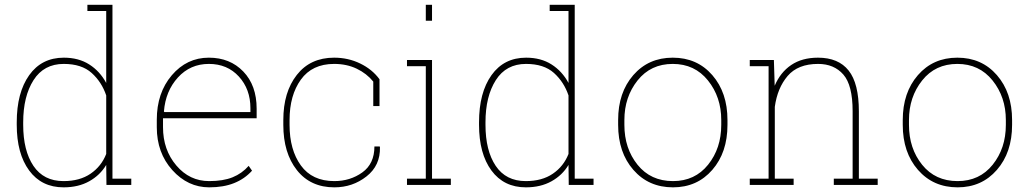

<svg xmlns="http://www.w3.org/2000/svg" viewBox="-20 -782 4351 812"><path d="M429.2 -84.5Q403.3 -41 357.4 -15.4Q311.5 10.3 249 10.3Q155.8 10.3 103.3 -61Q50.8 -132.3 50.8 -254.4V-264.6Q50.8 -390.1 103.5 -464.1Q156.2 -538.1 250 -538.1Q312.5 -538.1 357.4 -509.5Q402.3 -481 429.2 -431.2V-735.4H349.6V-761.7H429.2H455.6V-26.4H535.2V0H430.2ZM78.1 -254.4Q78.1 -145 121.3 -80.6Q164.6 -16.1 248.5 -16.1Q317.4 -16.1 363 -47.4Q408.7 -78.6 429.2 -130.9V-378.4Q410.2 -435.1 367.7 -473.4Q325.2 -511.7 249.5 -511.7Q165.5 -511.7 121.8 -443.1Q78.1 -374.5 78.1 -264.6Z M864.7 10.3Q774.4 10.3 708.7 -62.7Q643.1 -135.7 643.1 -244.1V-275.4Q643.1 -389.2 706.5 -463.6Q770 -538.1 863.3 -538.1Q952.6 -538.1 1009 -479.5Q1065.4 -420.9 1065.4 -322.3V-281.7H669.4V-275.4V-244.1Q669.4 -148.4 725.6 -82.3Q781.7 -16.1 864.7 -16.1Q923.8 -16.1 963.6 -32.2Q1003.4 -48.3 1031.7 -80.6L1045.9 -60.1Q1014.6 -25.4 970 -7.6Q925.3 10.3 864.7 10.3ZM863.3 -511.7Q784.7 -511.7 732.4 -454.3Q680.2 -397 673.3 -311L674.8 -308.1H1039.1V-324.2Q1039.1 -404.8 990.2 -458.3Q941.4 -511.7 863.3 -511.7Z M1394 -16.1Q1460.9 -16.1 1512.2 -52.7Q1563.5 -89.4 1563.5 -162.6H1585.9L1586.9 -159.7Q1588.9 -82 1530 -35.9Q1471.2 10.3 1394 10.3Q1293 10.3 1235.6 -62.5Q1178.2 -135.3 1178.2 -253.9V-274.4Q1178.2 -392.6 1235.4 -465.3Q1292.5 -538.1 1393.1 -538.1Q1452.6 -538.1 1503.4 -513.4Q1554.2 -488.8 1585 -446.8V-333.5H1558.6V-437Q1530.8 -471.2 1488.5 -491.5Q1446.3 -511.7 1393.1 -511.7Q1300.3 -511.7 1252.4 -445.3Q1204.6 -378.9 1204.6 -274.4V-253.9Q1204.6 -148.4 1252.4 -82.3Q1300.3 -16.1 1394 -16.1Z M1701.2 -26.4H1780.8V-502H1701.2V-528.3H1807.1V-26.4H1886.7V0H1701.2ZM1807.1 -694.3H1780.8V-761.7H1807.1Z M2384.3 -84.5Q2358.4 -41 2312.5 -15.4Q2266.6 10.3 2204.1 10.3Q2110.8 10.3 2058.3 -61Q2005.9 -132.3 2005.9 -254.4V-264.6Q2005.9 -390.1 2058.6 -464.1Q2111.3 -538.1 2205.1 -538.1Q2267.6 -538.1 2312.5 -509.5Q2357.4 -481 2384.3 -431.2V-735.4H2304.7V-761.7H2384.3H2410.6V-26.4H2490.2V0H2385.3ZM2033.2 -254.4Q2033.2 -145 2076.4 -80.6Q2119.6 -16.1 2203.6 -16.1Q2272.5 -16.1 2318.1 -47.4Q2363.8 -78.6 2384.3 -130.9V-378.4Q2365.2 -435.1 2322.8 -473.4Q2280.3 -511.7 2204.6 -511.7Q2120.6 -511.7 2076.9 -443.1Q2033.2 -374.5 2033.2 -264.6Z M2594.2 -274.4Q2594.2 -390.6 2658.4 -464.4Q2722.7 -538.1 2825.2 -538.1Q2928.2 -538.1 2992.4 -464.4Q3056.6 -390.6 3056.6 -274.4V-253.9Q3056.6 -137.2 2992.4 -63.5Q2928.2 10.3 2826.2 10.3Q2723.1 10.3 2658.7 -63.5Q2594.2 -137.2 2594.2 -253.9ZM2620.6 -253.9Q2620.6 -154.3 2676.3 -85.2Q2731.9 -16.1 2826.2 -16.1Q2918.9 -16.1 2974.6 -85.4Q3030.3 -154.8 3030.3 -253.9V-274.4Q3030.3 -371.6 2974.1 -441.7Q2918 -511.7 2825.2 -511.7Q2731.9 -511.7 2676.3 -441.7Q2620.6 -371.6 2620.6 -274.4Z M3150.9 -26.4H3230.5V-502H3150.9V-528.3H3252.9L3256.3 -419.4Q3280.3 -476.1 3326.2 -507.1Q3372.1 -538.1 3439.5 -538.1Q3525.9 -538.1 3569.1 -483.6Q3612.3 -429.2 3612.3 -311V-26.4H3691.9V0H3506.3V-26.4H3585.9V-312Q3585.9 -421.9 3546.6 -466.8Q3507.3 -511.7 3439.9 -511.7Q3354.5 -511.7 3311 -460.7Q3267.6 -409.7 3256.8 -330.1V-26.4H3336.4V0H3150.9Z M3797.9 -274.4Q3797.9 -390.6 3862.1 -464.4Q3926.3 -538.1 4028.8 -538.1Q4131.8 -538.1 4196 -464.4Q4260.3 -390.6 4260.3 -274.4V-253.9Q4260.3 -137.2 4196 -63.5Q4131.8 10.3 4029.8 10.3Q3926.8 10.3 3862.3 -63.5Q3797.9 -137.2 3797.9 -253.9ZM3824.2 -253.9Q3824.2 -154.3 3879.9 -85.2Q3935.5 -16.1 4029.8 -16.1Q4122.6 -16.1 4178.2 -85.4Q4233.9 -154.8 4233.9 -253.9V-274.4Q4233.9 -371.6 4177.7 -441.7Q4121.6 -511.7 4028.8 -511.7Q3935.5 -511.7 3879.9 -441.7Q3824.2 -371.6 3824.2 -274.4Z"/></svg>

Font: TypoPRO Roboto Slab
Style: Thin
Weight: 250
Designer: Google
Version: Version 1.100263; 2013; ttfautohint (v0.94.20-1c74) -l 8 -r 